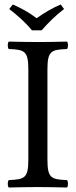

<svg xmlns="http://www.w3.org/2000/svg" viewBox="-20 -832 337 854"><path d="M122 -697H165C195 -731 227 -763 265 -792L250 -812C212 -796 180 -777 143 -751C110 -776 76 -795 37 -812L21 -792C57 -764 92 -734 122 -697ZM191 -122V-523C191 -606 208 -611 278 -614C284 -620 284 -641 278 -647C234 -646 186.5 -645 148 -645C114.5 -645 66 -646 19 -647C13 -641 13 -620 19 -614C89 -611 106 -606 106 -523V-122C106 -39 89 -34 19 -31C13 -25 13 -4 19 2C64 1 112.7 0 149 0C184.6 0 233 1 278 2C284 -4 284 -25 278 -31C208 -34 191 -39 191 -122Z"/></svg>

Font: Libertinus Math
Style: Regular
Weight: 400
Designer: Philipp H. Poll
Foundry: Khaled Hosny
Version: Version 6.2